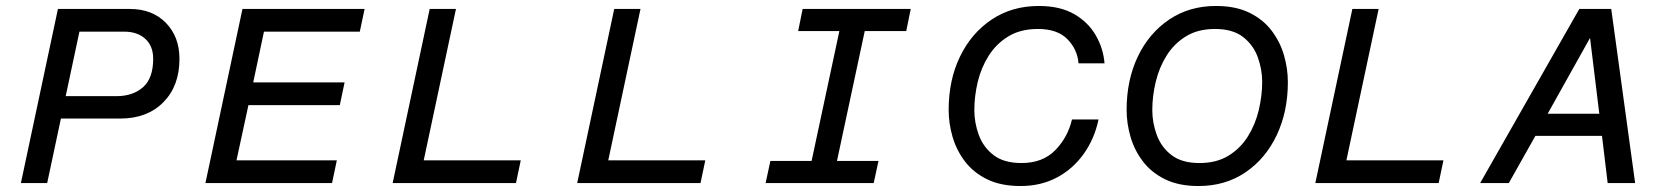

<svg xmlns="http://www.w3.org/2000/svg" viewBox="-20 -613 5602 643"><path d="M383 -216H184L138 0H50L174 -583H415Q490 -583 535.5 -536.5Q581 -490 581 -416Q581 -325 527 -270.5Q473 -216 383 -216ZM246 -507 200 -291H370Q425 -291 459 -321Q493 -351 493 -416Q493 -459 466.5 -483Q440 -507 396 -507Z M1118 -261H812L772 -76H1108L1092 0H668L792 -583H1201L1185 -507H864L828 -337H1134Z M1295 0 1419 -583H1507L1399 -76H1724L1708 0Z M1913 0 2037 -583H2125L2017 -76H2342L2326 0Z M2544 0 2560 -74H2698L2791 -509H2653L2668 -583H3030L3015 -509H2876L2783 -74H2922L2906 0Z M3659 -213Q3645 -147 3608.5 -96.5Q3572 -46 3518.5 -18Q3465 10 3398 10Q3332 10 3286 -12.5Q3240 -35 3211.5 -72.5Q3183 -110 3170 -155Q3157 -200 3157 -245Q3157 -345 3195 -423.5Q3233 -502 3301 -547.5Q3369 -593 3459 -593Q3530 -593 3577 -566Q3624 -539 3649.5 -495Q3675 -451 3679 -401H3592Q3588 -448 3554.5 -482Q3521 -516 3456 -516Q3398 -516 3357.5 -491.5Q3317 -467 3291.5 -427Q3266 -387 3254.5 -339Q3243 -291 3243 -244Q3243 -202 3258 -161Q3273 -120 3307.5 -93.5Q3342 -67 3401 -67Q3472 -67 3514 -110Q3556 -153 3570 -213Z M3994 10Q3928 10 3882 -12.5Q3836 -35 3807.5 -72.5Q3779 -110 3766 -155Q3753 -200 3753 -245Q3753 -345 3790.5 -423.5Q3828 -502 3895.5 -547.5Q3963 -593 4052 -593Q4118 -593 4164 -570.5Q4210 -548 4238.5 -510.5Q4267 -473 4280 -428Q4293 -383 4293 -338Q4293 -239 4255.5 -160Q4218 -81 4150.5 -35.5Q4083 10 3994 10ZM3997 -67Q4054 -67 4094 -91.5Q4134 -116 4159 -156Q4184 -196 4195.5 -244Q4207 -292 4207 -339Q4207 -381 4192 -422Q4177 -463 4142.5 -489.5Q4108 -516 4049 -516Q3992 -516 3952 -491.5Q3912 -467 3887 -427Q3862 -387 3850.5 -339Q3839 -291 3839 -244Q3839 -202 3854 -161Q3869 -120 3903.5 -93.5Q3938 -67 3997 -67Z M4385 0 4509 -583H4597L4489 -76H4814L4798 0Z M5033 0H4937L5269 -583H5376L5456 0H5364L5345 -158H5122ZM5163 -232H5336L5305 -486Z"/></svg>

Font: Fragment Mono SC
Style: Italic
Weight: 400
Italic angle: -12°
Monospace: yes
Designer: Wei Huang based on Nimbus Sans by URW Studio, based on Helvetica by Max Miedinger.
Foundry: Wei Huang
Version: Version 1.012; ttfautohint (v1.8.4.7-5d5b)